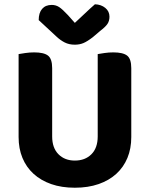

<svg xmlns="http://www.w3.org/2000/svg" viewBox="-20 -861 701 898"><path d="M330 17Q268 17 219.5 0Q171 -17 137 -48Q103 -79 85 -122.5Q67 -166 67 -220V-608Q78 -610 98.5 -613Q119 -616 140 -616Q185 -616 204.5 -601Q224 -586 224 -542V-223Q224 -169 253.5 -139.5Q283 -110 330 -110Q378 -110 407.5 -139.5Q437 -169 437 -223V-608Q448 -610 468.5 -613Q489 -616 510 -616Q555 -616 574.5 -601Q594 -586 594 -542V-220Q594 -166 576 -122.5Q558 -79 524 -48Q490 -17 441 0Q392 17 330 17ZM330 -754Q353 -775 377 -798Q401 -821 424 -841Q453 -840 472.5 -824Q492 -808 492 -783Q492 -763 482.5 -749Q473 -735 448 -716L414 -687Q388 -667 370 -659.5Q352 -652 330 -652Q303 -652 282.5 -662.5Q262 -673 244 -690L161 -767Q161 -801 177 -819.5Q193 -838 222 -838Q241 -838 256.5 -828Q272 -818 298 -790Z"/></svg>

Font: Baloo Thambi 2
Style: Bold
Weight: 700
Designer: Aadarsh Rajan and Ek Type
Foundry: Ek Type
Version: Version 1.640;hotconv 1.0.111;makeotfexe 2.5.65597; ttfautoh